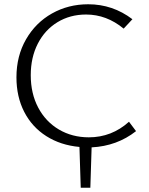

<svg xmlns="http://www.w3.org/2000/svg" viewBox="-20 -684 698 899"><path d="M409 6 403 195H358L352 4Q264 -4 197 -46.5Q130 -89 93.5 -160Q57 -231 57 -322Q57 -422 102 -500Q147 -578 223.5 -621Q300 -664 393 -664Q508 -664 600 -594L559 -550Q479 -616 383 -616Q308 -616 249 -580Q190 -544 157 -479.5Q124 -415 124 -332Q124 -246 159 -180Q194 -114 256 -77.5Q318 -41 396 -41Q503 -41 584 -114L617 -70Q528 0 409 6Z"/></svg>

Font: Ysabeau Infant Semilight
Style: Regular
Weight: 300
Designer: Christian Thalmann (Catharsis Fonts)
Version: Version 0.003